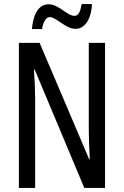

<svg xmlns="http://www.w3.org/2000/svg" viewBox="-20 -925 609 945"><path d="M137 -782H187C193 -819 207 -841 225 -841C256 -841 303 -783 351 -783C396 -783 428 -826 433 -905H382C376 -870 367 -847 347 -847C310 -847 269 -904 220 -904C164 -904 143 -845 137 -782ZM497 0V-714H417V-286C417 -248 419 -200 422 -141H419L175 -714H73V0H153V-438C153 -479 151 -527 147 -582H151L395 0Z"/></svg>

Font: Noto Sans Gurmukhi UI ExtraCondensed
Style: Regular
Weight: 400
Width: 2
Designer: Jelle Bosma - Monotype Design Team
Foundry: Monotype Imaging Inc.
Version: Version 2.004